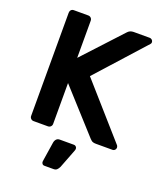

<svg xmlns="http://www.w3.org/2000/svg" viewBox="-165 -806 963 1139"><g transform="rotate(20 316.5 -236.5)"><path d="M102 0Q92 0 85 -7Q78 -14 78 -24V-675Q78 -686 84.5 -693Q91 -700 102 -700H192Q203 -700 210 -693Q217 -686 217 -675V-441L440 -682Q455 -700 479 -700H581Q589 -700 595.5 -694Q602 -688 602 -679Q602 -672 597 -667L325 -365L617 -34Q621 -27 621 -21Q621 -12 615 -6Q609 0 601 0H496Q475 0 466 -8.5Q457 -17 456 -18L217 -282V-24Q217 -14 210 -7Q203 0 192 0ZM253 227Q244 227 239 220.5Q234 214 235 205L254 82Q256 68 264 59Q272 50 286 50H376Q383 50 388.5 55.5Q394 61 394 69Q394 75 391 82L345 201Q339 213 331.5 220Q324 227 311 227Z"/></g></svg>

Font: Rubik AZ
Style: Regular
Weight: 500
Designer: Hubert and Fischer
Foundry: Hubert & Fischer
Version: Version 2.000